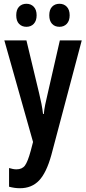

<svg xmlns="http://www.w3.org/2000/svg" viewBox="-20 -757 456 1017"><path d="M3 -543H120L187 -264Q194 -236 199.5 -207.5Q205 -179 208 -153H212Q214 -176 219.5 -203Q225 -230 233 -263L297 -543H413L252 64Q226 158 187 199Q148 240 86 240Q71 240 57 238Q43 236 28 232V133Q38 136 48 138Q58 140 67 140Q97 140 112 120Q127 100 143 41L155 -5ZM66 -676Q66 -706 81 -721.5Q96 -737 120 -737Q144 -737 159 -721Q174 -705 174 -676Q174 -647 159 -631Q144 -615 120 -615Q96 -615 81 -630.5Q66 -646 66 -676ZM241 -676Q241 -706 256 -721.5Q271 -737 295 -737Q319 -737 334 -721Q349 -705 349 -676Q349 -647 334 -631Q319 -615 295 -615Q270 -615 255.5 -631Q241 -647 241 -676Z"/></svg>

Font: Noto Sans ExtraCondensed SemiBold
Style: Regular
Weight: 600
Width: 2
Designer: Monotype Design Team
Foundry: Monotype Imaging Inc.
Version: Version 2.013; ttfautohint (v1.8.4.7-5d5b)